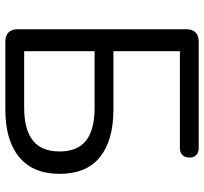

<svg xmlns="http://www.w3.org/2000/svg" viewBox="-42 -702 745 700"><g transform="rotate(90 330.0 -352.5)"><path d="M132.3 0Q110.4 0 98.7 -11.7Q87.1 -23.3 87.1 -45.2V-659.8Q87.1 -681.7 98.7 -693.3Q110.4 -705 132.3 -705H519.3Q536.3 -705 545.6 -696.2Q554.9 -687.5 554.9 -671.4Q554.9 -654.4 545.6 -645.4Q536.3 -636.4 519.3 -636.4H167.1V-394H380.6Q492 -394 553.1 -345Q614.3 -295.9 614.3 -198Q614.3 -100.7 553.1 -50.3Q492 0 380.6 0ZM167.1 -68.6H372.6Q453.3 -68.6 493 -100.5Q532.7 -132.3 532.7 -197.5Q532.7 -263.2 493 -294.3Q453.3 -325.4 372.6 -325.4H167.1Z"/></g></svg>

Font: Nunito ExtraLight
Style: Regular
Weight: 200
Designer: Vernon Adams
Foundry: Vernon Adams
Version: Version 3.602